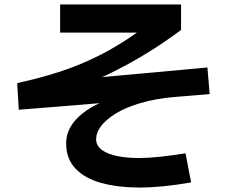

<svg xmlns="http://www.w3.org/2000/svg" viewBox="-20 -783 1040 859"><path d="M64 -292 57 -411Q138 -429 208.5 -450Q279 -471 342.5 -497.5Q406 -524 466.5 -557.5Q527 -591 586.5 -633Q646 -675 710 -727L704 -637H249V-763H790V-649Q714 -592 634.5 -543.5Q555 -495 473 -455Q391 -415 306 -384.5Q221 -354 133 -334L131 -410Q325 -428 519 -445.5Q713 -463 908 -481L918 -362Q707 -345 494 -327Q281 -309 64 -292ZM605 56Q507 56 433 35.5Q359 15 317.5 -29Q276 -73 276 -141Q276 -195 311.5 -238.5Q347 -282 411 -314.5Q475 -347 563.5 -368Q652 -389 757 -399L768 -350Q677 -342 609 -322Q541 -302 497 -274.5Q453 -247 431.5 -218Q410 -189 410 -161Q410 -131 436 -112Q462 -93 506 -84.5Q550 -76 602 -76Q643 -76 695 -81.5Q747 -87 810 -97L835 33Q705 56 605 56Z"/></svg>

Font: Murecho Thin SemiBold
Style: Regular
Weight: 600
Version: Version 1.010